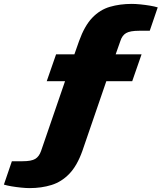

<svg xmlns="http://www.w3.org/2000/svg" viewBox="-44 -757 830 986"><path d="M108 209Q90 209 65 206.5Q40 204 16 200Q-8 196 -24 191L17 71H72Q117 71 137 59Q157 47 167 18L290 -340H196L244 -478H338L362 -546Q390 -624 429.5 -665.5Q469 -707 520.5 -722Q572 -737 633 -737Q652 -737 677 -734.5Q702 -732 726 -728Q750 -724 766 -719L725 -599H670Q624 -599 603.5 -587Q583 -575 574 -546L550 -478H683L635 -340H502L379 18Q352 94 312 135.5Q272 177 220.5 193Q169 209 108 209Z"/></svg>

Font: Archivo SemiExpanded Black
Style: Italic
Weight: 900
Width: 6
Italic angle: -10°
Designer: Hector Gatti
Foundry: Omnibus-Type
Version: Version 2.001